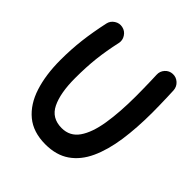

<svg xmlns="http://www.w3.org/2000/svg" viewBox="-210 -876 1079 1079"><g transform="rotate(45 329.5 -336.5)"><path d="M159.7 -714.8Q185.5 -709.5 200.4 -686.5Q215.3 -663.6 209.5 -637.7Q191.4 -556.2 183.3 -483.9Q175.3 -411.6 175.3 -324.7Q175.3 -206.5 208 -139.4Q240.7 -72.3 320.3 -72.3Q385.3 -72.3 421.9 -124.8Q458.5 -177.2 473.9 -272.5Q489.3 -367.7 489.3 -494.6Q489.3 -519 488.8 -550.8Q488.3 -582.5 487.5 -612.8Q486.8 -643.1 485.8 -661.6Q484.4 -688.5 502.4 -708.5Q520.5 -728.5 547.4 -729.5Q573.7 -730.5 593.5 -712.6Q613.3 -694.8 615.2 -667.5Q616.2 -648.4 617.2 -617.4Q618.2 -586.4 618.9 -553.5Q619.6 -520.5 619.6 -494.6Q619.6 -373 605 -272Q590.3 -170.9 556.4 -97.2Q522.5 -23.4 464.6 16.8Q406.7 57.1 320.3 57.1Q223.6 57.1 162.8 6.8Q102.1 -43.5 73.5 -132.6Q44.9 -221.7 44.9 -337.9Q44.9 -422.9 54.2 -500Q63.5 -577.1 82.5 -665Q87.9 -690.9 110.8 -705.8Q133.8 -720.7 159.7 -714.8Z"/></g></svg>

Font: Mikhak-FD Bold
Style: Regular
Weight: 700
Designer: Amin Abedi
Version: Version 3.3